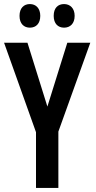

<svg xmlns="http://www.w3.org/2000/svg" viewBox="-20 -924 471 944"><path d="M76 -846C76 -807 98 -788 127 -788C157 -788 178 -808 178 -846C178 -883 157 -904 127 -904C98 -904 76 -885 76 -846ZM244 -846C244 -808 265 -788 295 -788C325 -788 347 -808 347 -846C347 -883 325 -904 295 -904C265 -904 244 -885 244 -846ZM213 -400 115 -714H0L157 -274V0H267V-277L424 -714H311Z"/></svg>

Font: Noto Sans Display Condensed Medium
Style: Regular
Weight: 500
Width: 3
Designer: Monotype Design Team
Foundry: Monotype Imaging Inc.
Version: Version 1.900